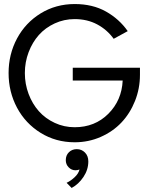

<svg xmlns="http://www.w3.org/2000/svg" viewBox="-20 -692 757 950"><path d="M340 -357H672.5V-322Q672.5 -254 648 -192.5Q623.5 -131 581 -86Q538.5 -41 478.2 -14.5Q418 12 349.5 12Q256.5 12 181.2 -34.5Q106 -81 64.2 -159.2Q22.5 -237.5 22.5 -330.5Q22.5 -423.5 64.2 -501.5Q106 -579.5 181.2 -625.8Q256.5 -672 349.5 -672Q438.5 -672 504.2 -635Q570 -598 612 -538L542.5 -500Q509.5 -545.5 460.5 -571.5Q411.5 -597.5 349.5 -597.5Q297 -597.5 250.8 -576.2Q204.5 -555 172.2 -518.8Q140 -482.5 121.5 -433.5Q103 -384.5 103 -330.5Q103 -276.5 121.5 -227.2Q140 -178 172.2 -141.8Q204.5 -105.5 250.8 -84Q297 -62.5 349.5 -62.5Q449.5 -62.5 516 -129Q582.5 -195.5 587 -293.5H340ZM360 46Q384 46 400.5 62.8Q417 79.5 417 106.5Q417 147.5 393 183.5Q369 219.5 334.5 238L309.5 212.5Q330 203 349.2 185Q368.5 167 373.5 146.5Q365 150.5 353.5 150.5Q334 150.5 319.8 136Q305.5 121.5 305.5 100.5Q305.5 76.5 321 61.2Q336.5 46 360 46Z"/></svg>

Font: League Spartan
Style: Regular
Weight: 350
Foundry: The League of Moveable Type
Version: Version 2.002